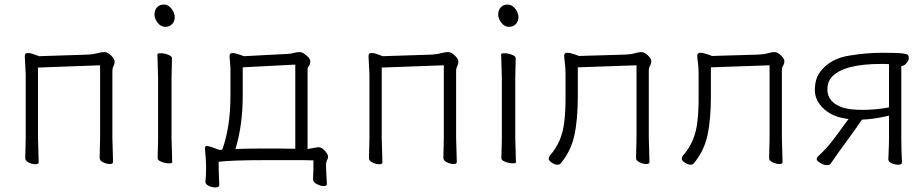

<svg xmlns="http://www.w3.org/2000/svg" viewBox="-20 -713 4060 844"><path d="M91 -476Q94 -480 105 -480Q116 -480 152 -466L367 -473Q390 -474 407 -479Q424 -484 439 -484Q454 -484 469 -468.5Q484 -453 484 -442.5Q484 -432 479 -422.5Q474 -413 474 -402V-107L477 -1Q477 8 463 8Q449 8 433.5 0.5Q418 -7 418 -19L420 -107V-426L147 -416V-106L150 0Q150 9 136 9Q122 9 106.5 1.5Q91 -6 91 -18L93 -106V-386L89 -464Q89 -472 91 -476Z M673 -613Q659 -631 659 -649.5Q659 -668 670 -680.5Q681 -693 700.5 -693Q720 -693 734 -674.5Q748 -656 748 -637.5Q748 -619 736.5 -607Q725 -595 706 -595Q687 -595 673 -613ZM673 -17 675 -105V-368L672 -475Q672 -479 687 -479Q702 -479 719 -472.5Q736 -466 736 -457L734 -368V-105L737 1Q737 5 722.5 5Q708 5 690.5 -1.5Q673 -8 673 -17Z M1001 -480Q1016 -480 1052 -466L1245 -476Q1261 -477 1273 -480.5Q1285 -484 1296.5 -484Q1308 -484 1318 -476Q1344 -458 1344 -444Q1344 -430 1338 -423.5Q1332 -417 1332 -406V-58L1379 -66Q1395 -66 1408.5 -50Q1422 -34 1422 -25Q1422 -16 1417.5 -8.5Q1413 -1 1413 15Q1413 31 1417 95V96Q1417 105 1403.5 105Q1390 105 1373 96.5Q1356 88 1356 75V74Q1358 40 1358 -8Q1340 -9 1313 -9H1137Q1003 -9 941 -2Q941 49 944 100Q944 111 928 111Q912 111 897.5 104Q883 97 883 86V85Q886 60 886 25.5Q886 -9 881 -59V-62Q881 -72 891 -72Q895 -72 945 -54L957 -55Q993 -155 993 -291V-416L989 -466Q989 -480 1001 -480ZM1015 -58Q1071 -60 1122 -60H1210Q1247 -60 1278 -59V-429L1047 -417V-292Q1047 -163 1015 -58Z M1602 -476Q1605 -480 1616 -480Q1627 -480 1663 -466L1878 -473Q1901 -474 1918 -479Q1935 -484 1950 -484Q1965 -484 1980 -468.5Q1995 -453 1995 -442.5Q1995 -432 1990 -422.5Q1985 -413 1985 -402V-107L1988 -1Q1988 8 1974 8Q1960 8 1944.5 0.5Q1929 -7 1929 -19L1931 -107V-426L1658 -416V-106L1661 0Q1661 9 1647 9Q1633 9 1617.5 1.5Q1602 -6 1602 -18L1604 -106V-386L1600 -464Q1600 -472 1602 -476Z M2184 -613Q2170 -631 2170 -649.5Q2170 -668 2181 -680.5Q2192 -693 2211.5 -693Q2231 -693 2245 -674.5Q2259 -656 2259 -637.5Q2259 -619 2247.5 -607Q2236 -595 2217 -595Q2198 -595 2184 -613ZM2184 -17 2186 -105V-368L2183 -475Q2183 -479 2198 -479Q2213 -479 2230 -472.5Q2247 -466 2247 -457L2245 -368V-105L2248 1Q2248 5 2233.5 5Q2219 5 2201.5 -1.5Q2184 -8 2184 -17Z M2832 -107 2835 -1Q2835 8 2821 8Q2807 8 2791.5 0.5Q2776 -7 2776 -17Q2776 -27 2776.5 -45Q2777 -63 2777.5 -81Q2778 -99 2778 -107V-426L2520 -417V-291Q2520 -186 2504.5 -116.5Q2489 -47 2444 6Q2440 11 2429.5 11Q2419 11 2405.5 2Q2392 -7 2392 -14.5Q2392 -22 2397 -29Q2452 -90 2461 -182Q2466 -226 2466 -281V-387Q2466 -416 2463 -437Q2460 -458 2460 -468Q2460 -481 2473.5 -481Q2487 -481 2506 -474L2525 -467L2728 -473Q2754 -474 2770.5 -479Q2787 -484 2800 -484Q2813 -484 2828 -469.5Q2843 -455 2843 -444.5Q2843 -434 2837.5 -424.5Q2832 -415 2832 -402Z M3417 -107 3420 -1Q3420 8 3406 8Q3392 8 3376.5 0.5Q3361 -7 3361 -17Q3361 -27 3361.5 -45Q3362 -63 3362.5 -81Q3363 -99 3363 -107V-426L3105 -417V-291Q3105 -186 3089.5 -116.5Q3074 -47 3029 6Q3025 11 3014.5 11Q3004 11 2990.5 2Q2977 -7 2977 -14.5Q2977 -22 2982 -29Q3037 -90 3046 -182Q3051 -226 3051 -281V-387Q3051 -416 3048 -437Q3045 -458 3045 -468Q3045 -481 3058.5 -481Q3072 -481 3091 -474L3110 -467L3313 -473Q3339 -474 3355.5 -479Q3372 -484 3385 -484Q3398 -484 3413 -469.5Q3428 -455 3428 -444.5Q3428 -434 3422.5 -424.5Q3417 -415 3417 -402Z M3942 -106Q3942 -51 3945 0Q3945 11 3929 11Q3913 11 3899 4.5Q3885 -2 3885 -12V-13Q3888 -79 3888 -106V-205Q3846 -194 3797 -189L3769 -187Q3741 -146 3716 -112Q3655 -29 3631 7Q3627 13 3614.5 13Q3602 13 3586 3.5Q3570 -6 3570 -13Q3570 -20 3574 -24Q3611 -57 3642.5 -98.5Q3674 -140 3710 -190Q3643 -197 3602.5 -233.5Q3562 -270 3562 -317Q3562 -364 3583 -394Q3627 -456 3716 -469Q3790 -481 3857 -481Q3924 -481 3945 -478.5Q3966 -476 3970.5 -471.5Q3975 -467 3975 -458Q3975 -449 3965 -436Q3955 -423 3943 -423H3942ZM3888 -431Q3880 -432 3871 -432H3854Q3687 -432 3635 -373Q3617 -352 3617 -320Q3617 -263 3685 -240Q3717 -230 3773.5 -230Q3830 -230 3888 -241Z"/></svg>

Font: LXGW WenKai Lite Light
Style: Regular
Weight: 300
Designer: LXGW / Fontworks Inc.
Foundry: LXGW / Fontworks Inc.
Version: Version 1.511; March 25, 2025